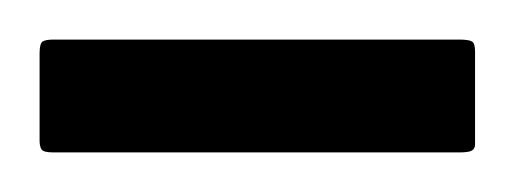

<svg xmlns="http://www.w3.org/2000/svg" viewBox="-20 -616 260 97"><path d="M220 -543Q220 -541 218.5 -540Q217 -539 212 -539H7Q2 -539 1 -540.5Q0 -542 0 -545V-589Q0 -594 1.5 -595Q3 -596 7 -596H212Q217 -596 218.5 -595Q220 -594 220 -590Z"/></svg>

Font: Glory Medium
Style: Regular
Weight: 500
Designer: Robert Leuschke
Foundry: Robert Leuschke
Version: Version 1.011